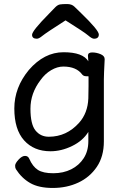

<svg xmlns="http://www.w3.org/2000/svg" viewBox="-20 -751 620 952"><path d="M59 88Q55 82 55 70.5Q55 59 72 40.5Q89 22 104 22Q119 22 125 36Q142 75 168 91.5Q194 108 244 108Q294 108 333 88.5Q372 69 395 33.5Q418 -2 418 -51V-97Q391 -53 337.5 -27Q284 -1 230 -1Q148 -1 99.5 -55Q51 -109 51 -213Q51 -317 123 -404Q199 -492 295 -492Q391 -492 418 -447L416 -475Q416 -491 437 -491Q458 -491 478.5 -482.5Q499 -474 499 -458V-457Q495 -381 495 -358V-50Q495 25 460 76.5Q425 128 368 154.5Q311 181 241.5 181Q172 181 129.5 156.5Q87 132 59 88ZM222 -73Q310 -73 372 -142Q415 -190 418 -263Q419 -290 419 -324V-372Q420 -373 407.5 -373Q395 -373 388 -381Q359 -421 294 -421Q264 -421 233.5 -403Q203 -385 181 -354Q131 -289 131 -212Q131 -135 156 -104Q181 -73 222 -73ZM163 -559Q139 -559 139 -578.5Q139 -598 222 -682Q242 -703 254 -715Q266 -727 277.5 -729Q289 -731 312.5 -731Q336 -731 349 -718Q362 -705 382 -686Q470 -601 470 -580Q470 -559 446 -559Q436 -559 417.5 -575Q399 -591 305 -650Q208 -588 190.5 -573.5Q173 -559 163 -559Z"/></svg>

Font: LXGW WenKai TC
Style: Bold
Weight: 700
Designer: LXGW / Fontworks Inc.
Foundry: LXGW / Fontworks Inc.
Version: Version 1.330;April 28, 2024